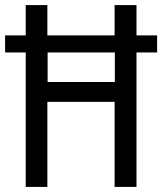

<svg xmlns="http://www.w3.org/2000/svg" viewBox="-21 -734 637 754"><path d="M80 0H165V-334H429V0H515V-528H596V-595H515V-714H429V-595H165V-714H80V-595H-1V-528H80ZM166 -412V-528H430V-412Z"/></svg>

Font: Noto Sans Khmer Condensed
Style: Regular
Weight: 400
Width: 3
Designer: Danh Hong and the Monotype Design Team
Foundry: Monotype Imaging Inc.
Version: Version 2.004